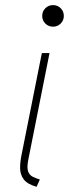

<svg xmlns="http://www.w3.org/2000/svg" viewBox="-20 -718 277 746"><path d="M122.1 7.8Q85.9 -2.4 72 -21.5Q58.1 -40.5 58.1 -64.7Q58.1 -88.9 63.5 -115.2L142.6 -511.7H172.4L89.8 -96.7Q84 -66.9 89.1 -52.5Q94.2 -38.1 106.4 -31.7Q118.7 -25.4 134.8 -20.5ZM186 -614.3Q168.5 -614.3 156.2 -626.5Q144 -638.7 144 -656.2Q144 -673.8 156.2 -686Q168.5 -698.2 186 -698.2Q203.6 -698.2 215.8 -686Q228 -673.8 228 -656.2Q228 -638.7 215.8 -626.5Q203.6 -614.3 186 -614.3Z"/></svg>

Font: Reddit Sans ExtraLight
Style: Italic
Weight: 250
Italic angle: -11.25°
Designer: Stephen Hutchings
Version: Version 1.013